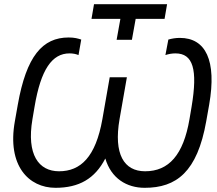

<svg xmlns="http://www.w3.org/2000/svg" viewBox="-20 -889 1038 917"><path d="M245 8C357 8 433 -35 483 -132C511 -37 585 8 671 8C822 8 922 -67 965 -310L979 -389C1016 -601 962 -708 839 -708C820 -708 801 -705 784 -700L770 -626C785 -631 801 -634 818 -634C902 -634 925 -558 895 -379L885 -320C856 -149 786 -71 673 -71C572 -71 522 -153 551 -320L586 -520H504L469 -320C437 -139 365 -71 262 -71C165 -71 106 -150 135 -320L145 -379C175 -558 229 -634 312 -634C329 -634 343 -631 355 -626L368 -700C353 -705 336 -710 308 -710C183 -710 106 -621 65 -389L51 -310C13 -98 117 8 245 8ZM537 -699H610L628 -799H766L778 -869H429L417 -799H555Z"/></svg>

Font: Fixel Text 20240404
Style: Italic
Weight: 400
Width: 4
Italic angle: -10°
Designer: AlfaBravo + MacPaw
Foundry: Kyrylo Tkachov, Marchela Mozhyna, Serhii Makarenko, Maria Weinstein, Zakhar Kryvoshyya
Version: Version 1.211;Glyphs 3.2 (3225)